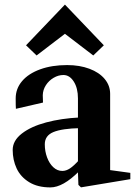

<svg xmlns="http://www.w3.org/2000/svg" viewBox="-20 -799 587 835"><path d="M35.2 -147Q35.2 -187.2 74.9 -218.1Q114.6 -249 180.6 -266.6Q246.6 -284.2 326.6 -288.2L319 -279.8V-371Q319 -415.8 300.8 -444.3Q282.6 -472.8 255.8 -472.8Q234 -472.8 213.3 -460.7Q192.6 -448.6 179.6 -428.5Q166.6 -408.4 166 -385Q166.4 -366.4 167 -353L49.2 -325.8Q48.2 -336.6 48.2 -371Q48.2 -413.4 76 -446.2Q103.8 -479 154.7 -497.5Q205.6 -516 272 -516Q326.2 -516 368.9 -500Q411.6 -484 435.3 -455.5Q459 -427 459 -391V-51.2L450.6 -60.4L546.8 -47.2V-19.8L332.2 15.8L321 5L318.6 -58L323.6 -53.8Q253.8 16 199.2 16Q143.8 16 106.7 -6.8Q69.6 -29.6 52.4 -66.4Q35.2 -103.2 35.2 -147ZM324.2 -103.4 319 -89.4V-255.6L328.6 -241.8Q250 -240.2 212.4 -224.7Q174.8 -209.2 174.8 -171.6Q174.8 -141.2 184.7 -114.5Q194.6 -87.8 211.9 -71.7Q229.2 -55.6 251.2 -55.6Q267.6 -55.6 284.4 -66.7Q301.2 -77.8 324.2 -103.4ZM93.2 -602 262.4 -779 431.6 -602 385.6 -557.8 262.4 -652 139.2 -557.8Z"/></svg>

Font: Wittgenstein
Style: Regular
Weight: 400
Designer: Jörg Drees
Foundry: Jörg Drees
Version: Version 1.003;Glyphs 3.1.2 (3151)